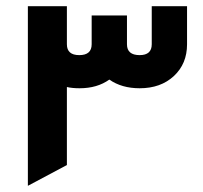

<svg xmlns="http://www.w3.org/2000/svg" viewBox="-20 -585 654 620"><path d="M470 -565H584V-442Q584 -379 541.5 -339.5Q499 -300 431 -300Q373 -300 333 -328Q294 -300 237 -300Q213 -300 196 -304V-52L70 15V-565H196V-442Q196 -407 236 -407Q276 -407 276 -442V-535H390V-442Q390 -407 431 -407Q470 -407 470 -442Z"/></svg>

Font: Tajawal
Style: Bold
Weight: 700
Designer: Boutros Fonts
Foundry: Created by Boutros International 2017
Version: Version 1.700